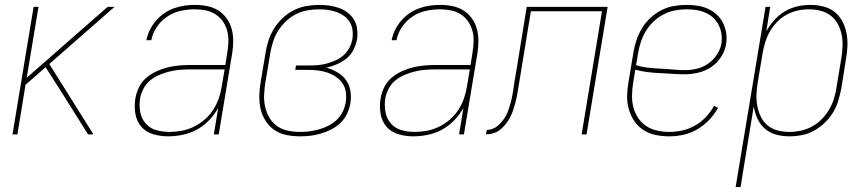

<svg xmlns="http://www.w3.org/2000/svg" viewBox="-20 -548 3540 783"><path d="M31 0 117 -520H137L89 -231L419 -520H447L181 -287L361 0H339L233 -169L166 -274L84 -202L51 0Z M665 8Q633 8 603.5 -1Q574 -10 555.5 -32Q537 -54 532 -84.5Q527 -115 532 -146Q536 -170 547 -192.5Q558 -215 577 -231Q596 -247 619 -257.5Q642 -268 665 -273.5Q688 -279 711.5 -281Q735 -283 758 -283H899L907 -334Q911 -357 911.5 -379.5Q912 -402 906.5 -422.5Q901 -443 889 -460.5Q877 -478 859 -489.5Q841 -501 819.5 -505.5Q798 -510 775 -510Q747 -510 718 -504Q689 -498 663 -481Q637 -464 619.5 -438Q602 -412 597 -384H577Q581 -405 591 -425.5Q601 -446 616 -463.5Q631 -481 650 -494Q669 -507 690 -514.5Q711 -522 732.5 -525Q754 -528 775 -528Q801 -528 825.5 -523Q850 -518 870 -505.5Q890 -493 904 -473.5Q918 -454 924.5 -431Q931 -408 931 -382.5Q931 -357 927 -331L872 0H852L870 -108Q855 -81 832.5 -57.5Q810 -34 782 -19Q754 -4 724 2Q694 8 665 8ZM671 -10Q695 -10 720 -14.5Q745 -19 769 -30.5Q793 -42 813.5 -59.5Q834 -77 848.5 -99Q863 -121 871.5 -145Q880 -169 884 -194L896 -265H758Q738 -265 716.5 -263.5Q695 -262 674 -257Q653 -252 632 -243.5Q611 -235 593.5 -221Q576 -207 565.5 -187Q555 -167 551 -146Q547 -118 552 -91Q557 -64 574 -44.5Q591 -25 617 -17.5Q643 -10 671 -10Z M1203 8Q1175 8 1148 2.5Q1121 -3 1099.5 -17.5Q1078 -32 1063.5 -54.5Q1049 -77 1043 -103Q1037 -129 1037.5 -157Q1038 -185 1043 -213L1063 -333Q1067 -359 1075.5 -384.5Q1084 -410 1098.5 -433Q1113 -456 1134 -475.5Q1155 -495 1179.5 -507Q1204 -519 1230 -523.5Q1256 -528 1282 -528Q1303 -528 1324 -525Q1345 -522 1364 -515Q1383 -508 1398.5 -496Q1414 -484 1424 -467Q1434 -450 1436.5 -429Q1439 -408 1436 -387Q1432 -366 1421.5 -345Q1411 -324 1393 -309.5Q1375 -295 1354 -286Q1333 -277 1311 -272Q1335 -265 1356 -253Q1377 -241 1391 -221.5Q1405 -202 1409 -177.5Q1413 -153 1409 -127Q1405 -105 1395.5 -84.5Q1386 -64 1369 -47.5Q1352 -31 1331.5 -20.5Q1311 -10 1289.5 -3.5Q1268 3 1246.5 5.5Q1225 8 1203 8ZM1204 -10Q1223 -10 1242.5 -12.5Q1262 -15 1281.5 -20.5Q1301 -26 1319.5 -35.5Q1338 -45 1353 -59Q1368 -73 1377 -91.5Q1386 -110 1390 -130Q1393 -150 1390.5 -170.5Q1388 -191 1377.5 -207Q1367 -223 1351 -234Q1335 -245 1316.5 -251.5Q1298 -258 1278 -260.5Q1258 -263 1237 -263H1184L1187 -281H1240Q1258 -281 1276.5 -282.5Q1295 -284 1313 -289Q1331 -294 1349 -302Q1367 -310 1381.5 -323Q1396 -336 1405 -353.5Q1414 -371 1417 -389Q1420 -408 1417.5 -426Q1415 -444 1406 -458.5Q1397 -473 1383 -483Q1369 -493 1352.5 -499Q1336 -505 1318 -507.5Q1300 -510 1282 -510Q1259 -510 1234.5 -506Q1210 -502 1187.5 -490.5Q1165 -479 1146 -461Q1127 -443 1114 -422Q1101 -401 1093.5 -377.5Q1086 -354 1082 -330L1062 -210Q1058 -185 1057 -160Q1056 -135 1061.5 -111.5Q1067 -88 1079 -67.5Q1091 -47 1110.5 -33.5Q1130 -20 1154 -15Q1178 -10 1204 -10Z M1665 8Q1633 8 1603.5 -1Q1574 -10 1555.5 -32Q1537 -54 1532 -84.5Q1527 -115 1532 -146Q1536 -170 1547 -192.5Q1558 -215 1577 -231Q1596 -247 1619 -257.5Q1642 -268 1665 -273.5Q1688 -279 1711.5 -281Q1735 -283 1758 -283H1899L1907 -334Q1911 -357 1911.5 -379.5Q1912 -402 1906.5 -422.5Q1901 -443 1889 -460.5Q1877 -478 1859 -489.5Q1841 -501 1819.5 -505.5Q1798 -510 1775 -510Q1747 -510 1718 -504Q1689 -498 1663 -481Q1637 -464 1619.5 -438Q1602 -412 1597 -384H1577Q1581 -405 1591 -425.5Q1601 -446 1616 -463.5Q1631 -481 1650 -494Q1669 -507 1690 -514.5Q1711 -522 1732.5 -525Q1754 -528 1775 -528Q1801 -528 1825.5 -523Q1850 -518 1870 -505.5Q1890 -493 1904 -473.5Q1918 -454 1924.5 -431Q1931 -408 1931 -382.5Q1931 -357 1927 -331L1872 0H1852L1870 -108Q1855 -81 1832.5 -57.5Q1810 -34 1782 -19Q1754 -4 1724 2Q1694 8 1665 8ZM1671 -10Q1695 -10 1720 -14.5Q1745 -19 1769 -30.5Q1793 -42 1813.5 -59.5Q1834 -77 1848.5 -99Q1863 -121 1871.5 -145Q1880 -169 1884 -194L1896 -265H1758Q1738 -265 1716.5 -263.5Q1695 -262 1674 -257Q1653 -252 1632 -243.5Q1611 -235 1593.5 -221Q1576 -207 1565.5 -187Q1555 -167 1551 -146Q1547 -118 1552 -91Q1557 -64 1574 -44.5Q1591 -25 1617 -17.5Q1643 -10 1671 -10Z M1962 0 1965 -18Q1977 -18 1989 -22.5Q2001 -27 2011 -36Q2021 -45 2029.5 -55.5Q2038 -66 2044 -77.5Q2050 -89 2054 -101Q2058 -113 2061.5 -125Q2065 -137 2067.5 -149.5Q2070 -162 2072 -174Q2075 -196 2078.5 -217.5Q2082 -239 2086 -261L2128 -520H2458L2372 0H2352L2435 -502H2145L2105 -258Q2102 -240 2099 -221.5Q2096 -203 2093 -185Q2091 -170 2088 -155.5Q2085 -141 2081 -126Q2077 -111 2072 -96.5Q2067 -82 2059.5 -68Q2052 -54 2042 -41.5Q2032 -29 2019.5 -19Q2007 -9 1992 -4.5Q1977 0 1962 0Z M2710 8Q2681 8 2654 2.5Q2627 -3 2604.5 -17.5Q2582 -32 2567 -54Q2552 -76 2544.5 -102Q2537 -128 2537.5 -156.5Q2538 -185 2543 -213L2563 -333Q2567 -359 2575.5 -384Q2584 -409 2598 -432.5Q2612 -456 2632.5 -475Q2653 -494 2677.5 -506.5Q2702 -519 2728 -523.5Q2754 -528 2780 -528Q2803 -528 2825.5 -524.5Q2848 -521 2867.5 -512Q2887 -503 2903 -488.5Q2919 -474 2928.5 -454.5Q2938 -435 2941.5 -413Q2945 -391 2941 -368Q2937 -341 2920.5 -315.5Q2904 -290 2879.5 -274Q2855 -258 2827 -251.5Q2799 -245 2771 -245Q2746 -245 2720.5 -247Q2695 -249 2670 -250Q2645 -251 2620 -254Q2595 -257 2571 -264L2562 -210Q2558 -185 2557.5 -159.5Q2557 -134 2563 -110.5Q2569 -87 2582.5 -67Q2596 -47 2615.5 -34Q2635 -21 2659.5 -15.5Q2684 -10 2710 -10Q2736 -10 2763 -16Q2790 -22 2814.5 -36Q2839 -50 2859 -71Q2879 -92 2892 -117L2908 -108Q2894 -82 2872 -59Q2850 -36 2823.5 -20.5Q2797 -5 2767.5 1.5Q2738 8 2710 8ZM2774 -262Q2798 -262 2822.5 -268Q2847 -274 2868 -288.5Q2889 -303 2903.5 -325Q2918 -347 2922 -370Q2925 -391 2922 -410.5Q2919 -430 2910.5 -446.5Q2902 -463 2888 -476Q2874 -489 2856.5 -496.5Q2839 -504 2819.5 -507Q2800 -510 2780 -510Q2756 -510 2732.5 -505.5Q2709 -501 2686.5 -489.5Q2664 -478 2645.5 -460.5Q2627 -443 2614 -421.5Q2601 -400 2593.5 -377Q2586 -354 2582 -330L2574 -282Q2597 -275 2622 -272Q2647 -269 2672.5 -268Q2698 -267 2723 -264.5Q2748 -262 2774 -262Z M2980 215 3102 -520H3121L3105 -420Q3118 -444 3137 -465.5Q3156 -487 3180.5 -501.5Q3205 -516 3232 -522Q3259 -528 3285 -528Q3312 -528 3338 -521.5Q3364 -515 3383.5 -499.5Q3403 -484 3415 -461.5Q3427 -439 3432 -413.5Q3437 -388 3436 -361Q3435 -334 3430 -307L3411 -187Q3406 -162 3398.5 -137Q3391 -112 3377 -89Q3363 -66 3343 -47Q3323 -28 3299.5 -15Q3276 -2 3250 3Q3224 8 3199 8Q3171 8 3145 1Q3119 -6 3099.5 -23Q3080 -40 3069 -64Q3058 -88 3054 -115L3000 215ZM3199 -10Q3222 -10 3245.5 -15Q3269 -20 3290.5 -31.5Q3312 -43 3330 -61Q3348 -79 3360.5 -100Q3373 -121 3380.5 -144Q3388 -167 3391 -190L3411 -310Q3415 -334 3416 -358.5Q3417 -383 3412.5 -406Q3408 -429 3397 -449.5Q3386 -470 3368 -484Q3350 -498 3327 -504Q3304 -510 3279 -510Q3256 -510 3233 -505Q3210 -500 3188.5 -488.5Q3167 -477 3149.5 -459Q3132 -441 3120 -420Q3108 -399 3101 -376.5Q3094 -354 3090 -331L3070 -211Q3066 -187 3065 -162.5Q3064 -138 3068.5 -115Q3073 -92 3083 -71.5Q3093 -51 3110.5 -36.5Q3128 -22 3151 -16Q3174 -10 3199 -10Z"/></svg>

Font: Iosevka SS04 Thin
Style: Italic
Weight: 100
Italic angle: -9°
Monospace: yes
Designer: Belleve Invis
Foundry: Belleve Invis
Version: Version 19.0.0; ttfautohint (v1.8.4)